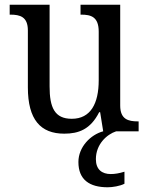

<svg xmlns="http://www.w3.org/2000/svg" viewBox="-20 -556 629 813"><path d="M252 10C313 10 363 -8 400 -81H404L417 0C364 14 312 66 312 130C312 205 359 237 436 237C456 237 488 232 507 222V171C485 178 466 181 449 181C412 181 386 162 386 118C386 55 432 13 472 0H567V-42H564C524 -42 489 -50 489 -109V-536H321V-494H324C365 -494 398 -485 398 -422V-216C398 -118 364 -53 284 -53C211 -53 190 -101 190 -190V-536H21V-494H24C65 -494 98 -485 98 -427V-186C98 -49 152 10 252 10Z"/></svg>

Font: Noto Serif Bengali SemiCondensed
Style: Regular
Weight: 400
Width: 4
Designer: Juan Bruce, Universal Thirst, Indian Type Foundry and the Monotype Design Team.
Foundry: Monotype Imaging Inc.
Version: Version 2.003